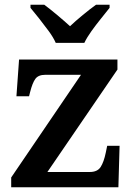

<svg xmlns="http://www.w3.org/2000/svg" viewBox="-20 -786 562 806"><path d="M27 0V-41L320 -472H170Q141 -472 128.5 -455Q116 -438 106 -398L102 -382H49L60 -536H473V-494L179 -64H357Q389 -64 402.5 -85Q416 -106 424 -145L430 -174H482L477 0ZM214 -606Q204 -629 184.5 -655.5Q165 -682 144.5 -708Q124 -734 108 -753V-766H166Q189 -749 220 -723Q251 -697 274 -676Q296 -697 327.5 -723Q359 -749 383 -766H440V-753Q425 -734 404 -708Q383 -682 364 -655.5Q345 -629 334 -606Z"/></svg>

Font: Noto Serif Toto SemiBold
Style: Regular
Weight: 600
Designer: Monotype Design Team
Foundry: Monotype Imaging Inc.
Version: Version 2.001; ttfautohint (v1.8.4.7-5d5b)